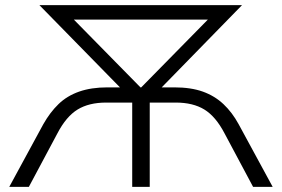

<svg xmlns="http://www.w3.org/2000/svg" viewBox="-20 -725 1094 745"><path d="M16 0 148 -243Q174 -289 207 -321Q240 -353 287 -369.5Q334 -386 397 -386H483L467 -364L133 -705H919L586 -364L570 -386H656Q721 -386 767 -369.5Q813 -353 847 -321Q881 -289 906 -243L1038 0H962L851 -208Q817 -273 773 -300Q729 -327 662 -327H561V0H493V-327H392Q325 -327 281 -300Q237 -273 203 -208L92 0ZM525 -386H528L818 -681L822 -649H231L235 -681Z"/></svg>

Font: Nunito Sans 10pt SemiExpanded Light
Style: Regular
Weight: 300
Width: 6
Designer: Vernon Adams
Foundry: Vernon Adams
Version: Version 3.101;gftools[0.9.27]